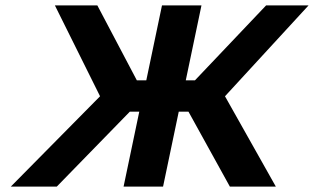

<svg xmlns="http://www.w3.org/2000/svg" viewBox="-20 -690 1161 710"><path d="M579 -670 521 -393H486L340 -670H183L350 -334L20 0H190L460 -277H495L437 0H583L641 -277H677L830 0H1000L812 -334L1121 -670H964L701 -393H667L725 -670Z"/></svg>

Font: LT Wave Bold
Style: Italic
Weight: 700
Designer: Daniel Lyons
Version: Version 2.5 (Glyphs App)